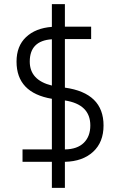

<svg xmlns="http://www.w3.org/2000/svg" viewBox="-20 -786 565 929"><path d="M231 123V-3H89V-63H231V-308Q60 -337 60 -488Q60 -563 106 -606.5Q152 -650 231 -656V-766H294V-657H421V-597H294V-362Q481 -336 481 -179Q481 -98 430.5 -51.5Q380 -5 294 -3V123ZM417 -179Q417 -281 294 -300V-63Q354 -64 385.5 -95Q417 -126 417 -179ZM124 -488Q124 -398 231 -372V-596Q124 -589 124 -488Z"/></svg>

Font: Zaghawa Beria
Style: Regular
Weight: 400
Designer: Anonymous
Foundry: Designed by a volunteer who chooses to remain anonymous, in cooperation with SIL International and the Mission Protestan
Version: Version 1.001